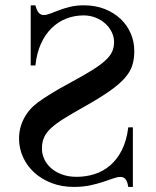

<svg xmlns="http://www.w3.org/2000/svg" viewBox="-20 -698 596 733"><path d="M52.7 -168.9Q52.7 -210 71.5 -245.8Q90.3 -281.7 124 -306.6Q141.6 -319.8 172.6 -339.1Q203.6 -358.4 251 -383.8Q299.8 -410.2 331.8 -430.2Q363.8 -450.2 382.3 -467.3Q400.9 -484.4 408.2 -501Q415.5 -517.6 415.5 -537.1Q415.5 -557.6 406.2 -576.2Q397 -594.7 381.3 -608.6Q365.7 -622.6 344.5 -630.9Q323.2 -639.2 299.3 -639.2Q264.2 -639.2 232.9 -627Q201.7 -614.7 177 -590.6Q152.3 -566.4 136.2 -530.8Q120.1 -495.1 115.2 -448.2H97.2V-677.7H115.2Q120.6 -656.7 128.4 -648.7Q136.2 -640.6 147 -640.6Q157.7 -640.6 172.1 -646.2Q186.5 -651.9 205.1 -658.9Q223.6 -666 247.3 -671.9Q271 -677.7 299.8 -677.7Q344.2 -677.7 379.9 -663.6Q415.5 -649.4 440.7 -625.5Q465.8 -601.6 479.2 -570.1Q492.7 -538.6 492.7 -503.4Q492.7 -472.7 484.9 -448Q477.1 -423.3 455.6 -399.2Q434.1 -375 396.5 -348.9Q358.9 -322.8 299.8 -289.6Q256.3 -265.1 225.8 -246.3Q195.3 -227.5 176.3 -210.2Q157.2 -192.9 148.7 -174.3Q140.1 -155.8 140.1 -131.3Q140.1 -109.4 149.4 -89.8Q158.7 -70.3 175.8 -55.4Q192.9 -40.5 217.5 -31.7Q242.2 -22.9 272.5 -22.9Q307.6 -22.9 340.6 -33.2Q373.5 -43.5 400.1 -66.2Q426.8 -88.9 445.1 -124.8Q463.4 -160.6 469.7 -211.9H487.3V15.6H469.7Q466.3 -5.9 459 -14.2Q451.7 -22.5 439.9 -22.5Q428.2 -22.5 411.6 -16.6Q395 -10.7 373 -3.4Q351.1 3.9 323.5 9.8Q295.9 15.6 261.7 15.6Q215.8 15.6 177.5 1Q139.2 -13.7 111.3 -38.8Q83.5 -64 68.1 -97.7Q52.7 -131.3 52.7 -168.9Z"/></svg>

Font: Doulos SIL
Style: Regular
Weight: 400
Designer: Walt Agee, Victor Gaultney, Peter Martin, Debbi Hosken
Foundry: SIL International
Version: Version 4.110; 2011; Maintenance release